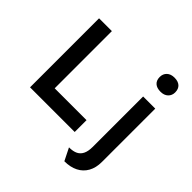

<svg xmlns="http://www.w3.org/2000/svg" viewBox="-246 -979 1377 1377"><g transform="rotate(45 442.5 -290.5)"><path d="M64 0V-700H194V-120H517V0ZM566 107Q608 107 633.5 94Q659 81 671.5 54Q684 27 684 -15V-527H807V14Q807 73 783.5 115Q760 157 716.5 179Q673 201 613 201ZM669 -710Q669 -742 690 -762Q711 -782 748 -782Q785 -782 805.5 -763.5Q826 -745 826 -710Q826 -679 805 -659Q784 -639 748 -639Q710 -639 689.5 -657.5Q669 -676 669 -710Z"/></g></svg>

Font: Our Lexend Medium
Style: Regular
Weight: 500
Designer: Bonnie Shaver-Troup, Thomas Jockin
Foundry: Lexend
Version: Version 1.007